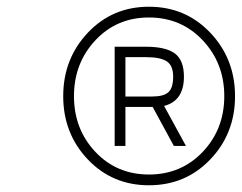

<svg xmlns="http://www.w3.org/2000/svg" viewBox="-20 -720 719 571"><path d="M241 -246Q168 -323 168 -434Q168 -545 241 -622.5Q314 -700 423 -700Q532 -700 605.5 -622.5Q679 -545 679 -434Q679 -323 605.5 -246Q532 -169 423 -169Q314 -169 241 -246ZM263.5 -600Q200 -532 200 -434Q200 -336 263.5 -268.5Q327 -201 423 -201Q519 -201 583 -268.5Q647 -336 647 -434Q647 -532 583 -600Q519 -668 423 -668Q327 -668 263.5 -600ZM353 -402V-286H321V-581H414Q473 -581 500 -561Q527 -541 527 -492Q527 -420 468 -405L533 -286H497L434 -402ZM353 -550V-433H433Q467 -433 481 -446Q495 -459 495 -492Q495 -525 476 -537.5Q457 -550 415 -550Z"/></svg>

Font: TitilliumWebThinItalic
Style: Thin Italic
Weight: 200
Italic angle: -13°
Version: Version 1.001;PS 57.000;hotconv 1.0.70;makeotf.lib2.5.55311